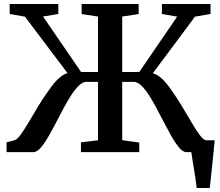

<svg xmlns="http://www.w3.org/2000/svg" viewBox="-20 -763 1104 963"><path d="M966.5 180Q964.5 161 961 136.5Q957.5 112 953.2 86.5Q949 61 945.2 38.2Q941.5 15.5 939.5 -0.5L899 -59.5H1057Q1055 -41 1052.5 -16.8Q1050 7.5 1047.5 34.5Q1045 61.5 1042 88.2Q1039 115 1036.8 138.8Q1034.5 162.5 1032 180ZM13 0V-49L52 -59.5Q66 -63 84.2 -88.2Q102.5 -113.5 124.5 -150.8Q146.5 -188 171.2 -229.5Q196 -271 222.5 -307Q238 -329.5 253.2 -347.8Q268.5 -366 284.8 -378.5Q301 -391 318.5 -396.5L105 -679.5L28.5 -693V-743H272.5V-693L196 -680L386.5 -402H471.5V-680L389.5 -692.5V-743H675.5V-692.5L593 -680V-402H678.5L868.5 -679.5L792 -693V-743H1036V-693L958 -679.5L746.5 -395.5Q764.5 -390.5 780.8 -378Q797 -365.5 812.5 -347.2Q828 -329 842.5 -307Q868.5 -270.5 893.2 -229.2Q918 -188 939.8 -150.8Q961.5 -113.5 980 -88.2Q998.5 -63 1012 -59.5L1052 -49V0H915Q896.5 0 876 -25.5Q855.5 -51 833.5 -91Q811.5 -131 788.2 -176.2Q765 -221.5 742 -261.5Q719 -301.5 695.8 -327Q672.5 -352.5 650 -352.5H593V-60L678.5 -48V0H386V-49L471.5 -59.5V-352.5H414Q392 -352.5 368.8 -327Q345.5 -301.5 322.2 -261.5Q299 -221.5 275.8 -176.2Q252.5 -131 230.2 -91Q208 -51 187.2 -25.5Q166.5 0 147.5 0Z"/></svg>

Font: Merriweather 36pt SemiBold
Style: Regular
Weight: 600
Version: Version 2.100